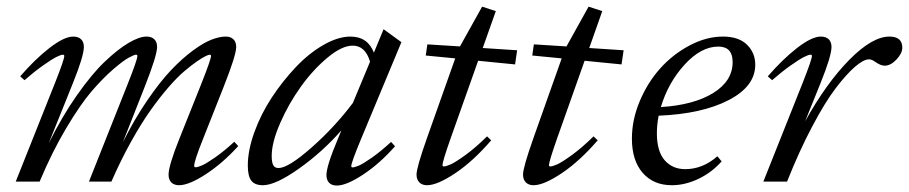

<svg xmlns="http://www.w3.org/2000/svg" viewBox="-20 -557 2788 589"><path d="M28.3 0 149.4 -304.2Q177.2 -374.5 177.2 -385.3Q177.2 -389.2 172.9 -389.2Q167 -389.2 152.8 -382.1Q138.7 -375 112.1 -356.2Q85.4 -337.4 55.2 -311L42 -322.8Q86.4 -374.5 131.6 -409.7Q176.8 -444.8 204.6 -444.8Q220.2 -444.8 228.8 -436.5Q237.3 -428.2 237.3 -413.1Q237.3 -385.3 203.6 -301.8L129.4 -117.2Q169.9 -199.2 215.8 -264.6Q261.7 -330.1 301.5 -367.9Q341.3 -405.8 374.3 -425.3Q407.2 -444.8 429.7 -444.8Q444.8 -444.8 453.4 -436.5Q461.9 -428.2 461.9 -413.1Q461.9 -386.7 423.3 -289.1L356.9 -120.6Q392.6 -191.9 431.9 -249.3Q471.2 -306.6 504.9 -342Q538.6 -377.4 571.3 -401.6Q604 -425.8 628.7 -435.3Q653.3 -444.8 672.4 -444.8Q687.5 -444.8 696 -436.5Q704.6 -428.2 704.6 -413.1Q704.6 -387.7 665.5 -289.1L602.5 -129.9Q575.7 -63 575.7 -48.3Q575.7 -43.9 580.1 -43.9Q586.4 -43.9 599.6 -49.6Q612.8 -55.2 640.1 -74.2Q667.5 -93.3 698.7 -122.1L710.9 -108.9Q663.1 -56.2 611.3 -22.5Q559.6 11.2 529.3 11.2Q514.2 11.2 505.6 2.7Q497.1 -5.9 497.1 -21Q497.1 -48.8 530.8 -132.8L596.2 -296.4Q627.4 -375 627.4 -385.3Q627.4 -389.2 623 -389.2Q620.1 -389.2 610.6 -384.8Q601.1 -380.4 583.5 -368.2Q565.9 -356 544.7 -337.9Q523.4 -319.8 496.3 -288.6Q469.2 -257.3 441.7 -218.5Q414.1 -179.7 382.3 -122.8Q350.6 -65.9 321.8 0H252.9L370.6 -296.4Q401.4 -373.5 401.4 -385.3Q401.4 -389.2 397 -389.2Q392.1 -389.2 375.5 -380.4Q358.9 -371.6 327.4 -344.5Q295.9 -317.4 261.2 -277.1Q226.6 -236.8 183.1 -163.8Q139.6 -90.8 101.6 0Z M786.6 11.2Q761.7 11.2 751 -2.7Q740.2 -16.6 740.2 -49.3Q740.2 -95.7 760.3 -151.4Q780.3 -207 813.7 -257.8Q847.2 -308.6 887.5 -351.1Q927.7 -393.6 972.4 -419.2Q1017.1 -444.8 1055.2 -444.8Q1107.9 -444.8 1127 -395.5L1156.7 -467.3L1211.4 -427.7L1086.9 -128.9Q1057.6 -58.1 1057.6 -47.4Q1057.6 -43.5 1061.5 -43.5Q1067.9 -43.5 1081.1 -49.1Q1094.2 -54.7 1121.3 -73.7Q1148.4 -92.8 1179.7 -121.6L1191.9 -108.4Q1145 -55.2 1094 -21.5Q1043 12.2 1013.2 12.2Q998 12.2 989.7 3.7Q981.4 -4.9 981.4 -20Q981.4 -47.9 1017.1 -132.3L1027.3 -157.2Q969.7 -91.3 897.5 -40Q825.2 11.2 786.6 11.2ZM813.5 -78.6Q813.5 -58.6 818.4 -50Q823.2 -41.5 834.5 -41.5Q864.3 -41.5 935.3 -104Q1006.3 -166.5 1062.5 -241.2L1115.2 -367.7Q1100.6 -417 1062 -417Q1028.8 -417 984.6 -380.1Q940.4 -343.3 903.1 -291.3Q865.7 -239.3 839.6 -179.7Q813.5 -120.1 813.5 -78.6Z M1290 11.2Q1274.9 11.2 1266.4 2.4Q1257.8 -6.3 1257.8 -21.5Q1257.8 -43 1289.6 -132.8L1376.5 -377.9L1286.1 -386.7L1291 -420.9L1391.1 -414.6L1459 -536.6L1501 -522.9L1460.9 -409.7L1566.4 -402.8L1560.1 -359.4L1446.8 -370.6L1362.3 -132.3Q1337.4 -61.5 1337.4 -50.3Q1337.4 -46.4 1341.3 -46.4Q1348.1 -46.4 1362.5 -52.7Q1377 -59.1 1408 -81.5Q1439 -104 1474.1 -138.7L1486.8 -126.5Q1432.1 -63 1377 -25.9Q1321.8 11.2 1290 11.2Z M1616.7 11.2Q1601.6 11.2 1593 2.4Q1584.5 -6.3 1584.5 -21.5Q1584.5 -43 1616.2 -132.8L1703.1 -377.9L1612.8 -386.7L1617.7 -420.9L1717.8 -414.6L1785.6 -536.6L1827.6 -522.9L1787.6 -409.7L1893.1 -402.8L1886.7 -359.4L1773.4 -370.6L1689 -132.3Q1664.1 -61.5 1664.1 -50.3Q1664.1 -46.4 1668 -46.4Q1674.8 -46.4 1689.2 -52.7Q1703.6 -59.1 1734.6 -81.5Q1765.6 -104 1800.8 -138.7L1813.5 -126.5Q1758.8 -63 1703.6 -25.9Q1648.4 11.2 1616.7 11.2Z M2041 11.2Q1984.4 11.2 1951.4 -26.9Q1918.5 -64.9 1918.5 -131.8Q1918.5 -189.5 1942.6 -246.8Q1966.8 -304.2 2005.6 -347.4Q2044.4 -390.6 2095.7 -417.7Q2147 -444.8 2197.8 -444.8Q2246.1 -444.8 2271.5 -419.9Q2296.9 -395 2296.9 -358.4Q2296.9 -292 2215.1 -249.8Q2133.3 -207.5 2000.5 -202.1Q1995.1 -173.8 1995.1 -148.4Q1995.1 -92.8 2019 -65.4Q2043 -38.1 2082 -38.1Q2135.7 -38.1 2180.7 -77.6L2193.8 -62Q2163.6 -27.8 2122.6 -8.3Q2081.5 11.2 2041 11.2ZM2183.6 -414.1Q2130.9 -414.1 2080.3 -358.9Q2029.8 -303.7 2007.3 -228.5Q2108.4 -234.9 2168 -271.7Q2227.5 -308.6 2227.5 -366.7Q2227.5 -414.1 2183.6 -414.1Z M2321.8 0 2442.9 -304.2Q2470.7 -374.5 2470.7 -385.3Q2470.7 -389.2 2466.3 -389.2Q2460.4 -389.2 2446.3 -382.1Q2432.1 -375 2405.5 -356.2Q2378.9 -337.4 2348.6 -311L2335.4 -322.8Q2379.9 -374.5 2425 -409.7Q2470.2 -444.8 2498 -444.8Q2513.7 -444.8 2522.2 -436.5Q2530.8 -428.2 2530.8 -413.1Q2530.8 -385.3 2497.1 -301.8L2449.7 -184.6Q2515.1 -302.2 2585.4 -373.5Q2655.8 -444.8 2708.5 -444.8Q2748 -444.8 2748 -410.6Q2748 -393.6 2730.2 -374.5Q2712.4 -355.5 2693.8 -355.5Q2681.6 -355.5 2665 -367.2Q2654.3 -375 2646 -375Q2629.4 -375 2603 -352.3Q2576.7 -329.6 2543.7 -286.4Q2510.7 -243.2 2471.2 -168.2Q2431.6 -93.3 2394.5 0Z"/></svg>

Font: Elstob
Style: Italic
Weight: 400
Italic angle: -20°
Designer: Peter S. Baker
Version: Version 1.015